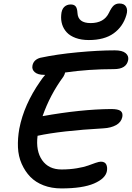

<svg xmlns="http://www.w3.org/2000/svg" viewBox="-20 -1054 744 1083"><path d="M481 -828.1Q439 -828.1 407 -839.8Q375 -851.6 356.7 -871.3Q338.4 -891.1 330.6 -916Q322.8 -940.9 325.2 -969.2Q327.1 -1000 341.8 -1014.4Q356.4 -1028.8 378.9 -1028.8Q397.5 -1028.8 406.5 -1018.3Q415.5 -1007.8 417 -981Q419.9 -923.8 491.2 -923.8Q566.4 -923.8 594.2 -981Q608.4 -1011.2 621.3 -1022.7Q634.3 -1034.2 653.8 -1034.2Q681.2 -1034.2 691.4 -1015.9Q701.7 -997.6 692.9 -969.2Q673.8 -903.8 621.3 -866Q568.8 -828.1 481 -828.1ZM326.2 8.8Q271 8.8 225.8 -8.5Q180.7 -25.9 150.9 -56.6Q121.1 -87.4 102.3 -129.9Q83.5 -172.4 81.3 -222.4Q79.1 -272.5 88.9 -328.1Q115.2 -463.9 207 -595.2Q220.2 -615.2 234.9 -631.8H229Q193.4 -631.8 176 -647Q158.7 -662.1 163.1 -684.1Q169.4 -717.3 207 -728Q300.3 -748 418 -759Q535.6 -770 627.9 -770Q669.4 -770 688.2 -754.6Q707 -739.3 703.1 -715.8Q693.4 -664.1 623 -664.1Q479.5 -664.1 347.2 -645Q346.2 -636.7 337.9 -622.1Q262.2 -519.5 220.2 -398.9Q435.5 -437.5 606.9 -439Q646 -439 660.2 -428.2Q674.3 -417.5 669.9 -394Q663.6 -364.3 634.8 -348.4Q606 -332.5 564 -330.1Q322.8 -316.4 191.9 -288.1Q181.2 -202.6 217.8 -150.4Q254.4 -98.1 327.1 -98.1Q373.5 -98.1 414.1 -105Q454.6 -111.8 476.8 -120.1Q499 -128.4 519 -135.3Q539.1 -142.1 548.8 -142.1Q571.3 -142.1 579.1 -126.7Q586.9 -111.3 583 -88.9Q575.2 -46.9 510.5 -19Q445.8 8.8 326.2 8.8Z"/></svg>

Font: Shantell Sans Irregular Bouncy
Style: Italic
Weight: 500
Italic angle: -11.31°
Designer: Stephen Nixon, Anya Danilova, Shantell Martin
Foundry: Arrow Type
Version: Version 1.006;[9816181b4]